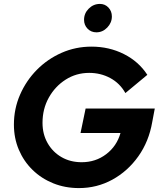

<svg xmlns="http://www.w3.org/2000/svg" viewBox="-20 -947 818 980"><path d="M383 13Q312 13 251.5 -11.5Q191 -36 146 -80Q101 -124 76 -183Q51 -242 51 -311Q51 -392 82.5 -464Q114 -536 168.5 -591Q223 -646 294.5 -677.5Q366 -709 447 -709Q537 -709 612.5 -671Q688 -633 732 -565L620 -472Q592 -522 543 -548.5Q494 -575 435 -575Q369 -575 315 -540.5Q261 -506 229 -448.5Q197 -391 197 -320Q197 -262 223 -216.5Q249 -171 294 -145Q339 -119 397 -119Q468 -119 522 -160Q576 -201 595 -268H391L417 -393H770L757 -324Q740 -225 686 -149Q632 -73 553.5 -30Q475 13 383 13ZM472 -782Q445 -782 427 -800.5Q409 -819 409 -846Q409 -879 433 -903Q457 -927 490 -927Q516 -927 533.5 -908.5Q551 -890 551 -863Q551 -831 527.5 -806.5Q504 -782 472 -782Z"/></svg>

Font: Red Hat Display
Style: Bold Italic
Weight: 700
Italic angle: -12°
Designer: Pentagram, MCKL
Foundry: Pentagram, MCKL
Version: Version 1.023; ttfautohint (v1.8.3)